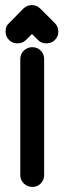

<svg xmlns="http://www.w3.org/2000/svg" viewBox="-20 -737 258 757"><path d="M60 -504Q60 -524 74 -537.5Q88 -551 107 -551Q127 -551 140.5 -537.5Q154 -524 154 -504V-47Q154 -27 140.5 -13.5Q127 0 107 0Q88 0 74 -13.5Q60 -27 60 -47ZM72 -703Q86 -717 106 -717Q124 -717 139 -703L196 -646Q203 -639 206.5 -630.5Q210 -622 210 -612Q210 -593 196 -579Q189 -572 180.5 -569Q172 -566 163 -566Q143 -566 130 -579L106 -603L82 -579Q75 -572 66.5 -569Q58 -566 49 -566Q29 -566 16 -579Q2 -593 2 -612Q2 -622 5 -630.5Q8 -639 16 -646Z"/></svg>

Font: VDS
Style: Regular
Weight: 400
Designer: artmaker
Foundry: artmaker
Version: Version 1.000 2009 initial release